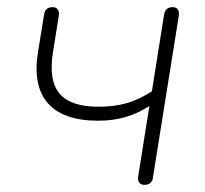

<svg xmlns="http://www.w3.org/2000/svg" viewBox="-20 -510 572 536"><path d="M366 -19 397 -214Q364 -193 329.5 -183Q295 -173 254 -173Q157 -173 114 -221.5Q71 -270 86 -364L103 -469Q106 -490 127 -490Q137 -490 141.5 -483Q146 -476 144 -465L128 -365Q115 -286 146 -249Q177 -212 255 -212Q299 -212 333.5 -222Q368 -232 404 -255L438 -469Q440 -480 446 -485Q452 -490 462 -490Q472 -490 476.5 -483.5Q481 -477 479 -465L407 -15Q406 -5 400 0.5Q394 6 383 6Q373 6 368.5 -0.5Q364 -7 366 -19Z"/></svg>

Font: SN Pro Thin
Style: Italic
Weight: 200
Italic angle: -9°
Designer: Tobias Whetton
Foundry: Supernotes
Version: Version 1.003;Glyphs 3.3 (3324)